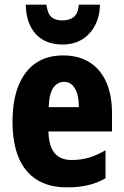

<svg xmlns="http://www.w3.org/2000/svg" viewBox="-20 -798 534 828"><path d="M252 -559Q319 -559 366 -529.5Q413 -500 438 -444.5Q463 -389 463 -309V-231H189Q190 -170 214.5 -139Q239 -108 289 -108Q329 -108 363 -118Q397 -128 435 -150V-29Q400 -9 360 0.5Q320 10 268 10Q192 10 139.5 -22.5Q87 -55 60.5 -118Q34 -181 34 -272Q34 -366 60 -429.5Q86 -493 134.5 -526Q183 -559 252 -559ZM257 -445Q228 -445 210 -419.5Q192 -394 190 -336H320Q320 -371 312.5 -395Q305 -419 291 -432Q277 -445 257 -445ZM411 -778Q410 -726 389 -687Q368 -648 332.5 -627Q297 -606 250 -606Q177 -606 135 -650.5Q93 -695 91 -778H180Q184 -752 191.5 -737.5Q199 -723 214 -716.5Q229 -710 250 -710Q280 -710 298.5 -725Q317 -740 320 -778Z"/></svg>

Font: Noto Sans Display Condensed ExtraBold
Style: Regular
Weight: 800
Width: 3
Designer: Monotype Design Team
Foundry: Monotype Imaging Inc.
Version: Version 2.003